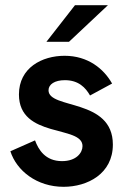

<svg xmlns="http://www.w3.org/2000/svg" viewBox="-20 -710 480 740"><path d="M159 -549H246L396 -690H269ZM225 10C317 10 415 -40 415 -153C415 -332 167 -288 167 -362C167 -385 191 -401 230 -401C283 -401 310 -372 327 -342L412 -388C380 -445 319 -495 229 -495C142 -495 53 -449 53 -346C53 -175 298 -229 298 -147C298 -121 274 -89 219 -89C154 -89 128 -134 115 -169L20 -127C44 -52 122 10 225 10Z"/></svg>

Font: FREAK Grotesk Next
Style: Bold
Weight: 700
Width: 3
Designer: La Scuola Open Source
Foundry: La Scuola Open Source
Version: Version 1.000;PS 1.0;hotconv 1.0.72;makeotf.lib2.5.5900